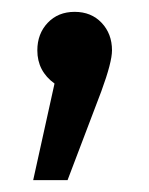

<svg xmlns="http://www.w3.org/2000/svg" viewBox="-20 -140 252 324"><path d="M169 -55Q169 -35 151 14L94 164H36L72 1Q43 -20 43 -55Q43 -83 60.5 -101.5Q78 -120 106 -120Q134 -120 151.5 -101.5Q169 -83 169 -55Z"/></svg>

Font: Fira Sans Condensed
Style: Regular
Weight: 400
Width: 3
Designer: Carrois Corporate & Edenspiekermann AG
Foundry: Carrois Corporate GbR & Edenspiekermann AG
Version: Version 4.202;PS 004.202;hotconv 1.0.88;makeotf.lib2.5.64775